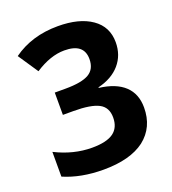

<svg xmlns="http://www.w3.org/2000/svg" viewBox="-134 -825 839 936"><g transform="rotate(-20 285.5 -357.0)"><path d="M272 -724.1Q382.8 -724.1 447 -679.4Q511.2 -634.8 511.2 -554.2Q511.2 -487.3 470.7 -440.4Q430.2 -393.6 356.9 -376V-373Q443.4 -362.3 487.8 -320.6Q532.2 -278.8 532.2 -208Q532.2 -105.5 457.5 -46.9Q382.3 9.8 244.1 9.8Q127.4 9.8 38.1 -28.8V-157.2Q131.8 -109.9 228 -109.9Q303.2 -109.9 338.6 -135.5Q374 -161.1 374 -213.9Q374 -266.6 333.5 -287.8Q293 -309.1 202.1 -309.1H147.9V-424.8H203.1Q287.6 -424.8 325.2 -446.8Q362.8 -468.8 362.8 -521Q362.8 -602.1 261.2 -602.1Q189 -602.1 108.9 -549.8L39.1 -653.8Q136.7 -724.1 272 -724.1Z"/></g></svg>

Font: Open Sans Hebrew
Style: Bold
Weight: 700
Foundry: Ascender Corporation, Yanek Iontef
Version: Version 2.001;PS 002.001;hotconv 1.0.70;makeotf.lib2.5.58329